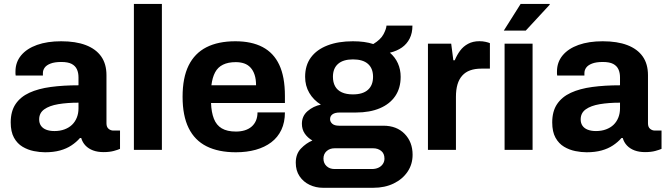

<svg xmlns="http://www.w3.org/2000/svg" viewBox="-20 -743 3305 952"><path d="M203.5 12Q177.3 12 147.7 6.1Q118 0.1 91.8 -15.4Q65.6 -31 49.4 -60.2Q33.1 -89.5 33.1 -136Q33.1 -191.1 57.2 -226.9Q81.3 -262.7 125.6 -283.1Q169.9 -303.5 231.9 -311.8Q293.9 -320.1 369.2 -320.1V-359.4Q369.2 -382.2 361.4 -399.2Q353.7 -416.2 335.5 -426Q317.3 -435.7 283.6 -435.7Q250.9 -435.7 230.6 -427.8Q210.2 -419.9 201.5 -407.5Q192.7 -395.2 192.7 -380.3V-368.5H57.7Q56.7 -373.3 56.7 -377.8Q56.7 -382.4 56.7 -388.7Q56.7 -434.6 84.7 -468.4Q112.7 -502.1 163.6 -520.3Q214.6 -538.4 283.4 -538.4Q355.7 -538.4 405.5 -519.3Q455.4 -500.2 481.7 -463.1Q507.9 -426 507.9 -370.3V-131.5Q507.9 -113.1 518.3 -104.4Q528.6 -95.6 542.3 -95.6H575.1V-4.9Q564.7 -0.2 543.9 5.5Q523 11.2 493 11.2Q464 11.2 441.4 2.8Q418.9 -5.6 403.9 -21.3Q388.9 -37.1 382.7 -58.7H376.5Q358.6 -38.1 334.2 -22Q309.9 -5.8 277.6 3.1Q245.3 12 203.5 12ZM250 -93.2Q277.7 -93.2 299.8 -101.5Q322 -109.7 337.2 -124.3Q352.4 -138.9 360.8 -159.8Q369.2 -180.7 369.2 -205.3V-233.9Q313.3 -233.9 269 -226.5Q224.7 -219 199.4 -200.9Q174.2 -182.8 174.2 -151Q174.2 -132.6 183 -119.7Q191.9 -106.7 208.9 -100Q226 -93.2 250 -93.2Z M643.9 0V-723.4H782.7V0Z M1149.7 12Q1063.3 12 1004.4 -17.5Q945.5 -47 915.4 -108Q885.3 -169 885.3 -263.2Q885.3 -357.8 915.3 -418.4Q945.3 -479 1003.5 -508.7Q1061.8 -538.4 1147.1 -538.4Q1227.3 -538.4 1282 -509.7Q1336.8 -481 1364.7 -421.6Q1392.7 -362.1 1392.7 -267.9V-232.3H1026.4Q1028 -186.2 1040.5 -154.3Q1052.9 -122.4 1079.5 -106.6Q1106.2 -90.7 1149.7 -90.7Q1173.5 -90.7 1193.2 -96.7Q1212.9 -102.7 1227.1 -114.8Q1241.3 -126.9 1249.1 -144.8Q1256.8 -162.7 1256.8 -185.7H1392.7Q1392.7 -136.4 1375.1 -99.2Q1357.5 -62 1325 -37.4Q1292.5 -12.9 1248 -0.4Q1203.5 12 1149.7 12ZM1028.2 -320.1H1249.6Q1249.6 -350.5 1242.4 -372.1Q1235.3 -393.7 1222.2 -407.9Q1209.1 -422.1 1190.7 -428.5Q1172.2 -434.9 1148.9 -434.9Q1111.2 -434.9 1085.7 -422.3Q1060.1 -409.8 1046.6 -384.4Q1033 -359 1028.2 -320.1Z M1581 188.1Q1545.8 188.1 1514.9 173.4Q1484 158.8 1465.3 130.8Q1446.5 102.9 1446.5 63.8Q1446.5 20.4 1472 -6.3Q1497.5 -33 1528.9 -46.4Q1505.7 -59.5 1491.3 -80.3Q1476.9 -101.2 1476.9 -129.2Q1476.9 -167.7 1505.2 -192.1Q1533.6 -216.6 1570.9 -224.2Q1534.1 -247.2 1513.5 -282.5Q1492.9 -317.7 1492.9 -362Q1492.9 -419.3 1521.7 -458.3Q1550.5 -497.3 1603.9 -517.8Q1657.3 -538.4 1729.7 -538.4Q1758.9 -538.4 1784.5 -535Q1810.1 -531.5 1830.8 -524.6Q1867.7 -546.9 1881.6 -573.3Q1895.5 -599.7 1896.3 -616H2025Q2025 -579.3 2011.3 -552.1Q1997.6 -524.9 1972.9 -507.5Q1948.1 -490.1 1913.2 -481.7Q1939.1 -459.7 1952.9 -429Q1966.6 -398.3 1966.6 -362.2Q1966.6 -306.3 1939.9 -266.8Q1913.2 -227.4 1863.5 -206.3Q1813.8 -185.1 1744.6 -185.1H1664.7Q1640.9 -185.1 1628.7 -176.3Q1616.6 -167.6 1616.6 -152.2Q1616.6 -139.2 1627.5 -129.4Q1638.4 -119.7 1661.6 -119.7H1880.7Q1946.9 -119.7 1986.4 -79.2Q2025.8 -38.7 2025.8 24.3Q2025.8 71.7 2000.7 108.7Q1975.6 145.7 1931.7 166.9Q1887.9 188.1 1831.2 188.1ZM1639 95.1H1823.9Q1842 95.1 1856 88.7Q1870 82.3 1878.1 70.4Q1886.3 58.5 1886.3 43.5Q1886.3 18.2 1870 5.2Q1853.7 -7.8 1830.2 -7.8H1639Q1615.4 -7.8 1599.6 6.2Q1583.8 20.3 1583.8 43.3Q1583.8 66.3 1599.2 80.7Q1614.6 95.1 1639 95.1ZM1730 -275Q1779.1 -275 1804.4 -297.7Q1829.7 -320.3 1829.7 -362.2Q1829.7 -404 1804.4 -426.3Q1779.1 -448.5 1730 -448.5Q1681.8 -448.5 1656.3 -426.3Q1630.8 -404 1630.8 -362.2Q1630.8 -334.7 1641.7 -315Q1652.7 -295.3 1674.8 -285.2Q1696.9 -275 1730 -275Z M2101.9 0V-526.4H2217.2L2227.8 -444.1H2234.8Q2245.5 -470.2 2261.3 -491.6Q2277.1 -513 2301 -525.8Q2324.8 -538.7 2357.2 -538.7Q2374 -538.7 2388.1 -535.4Q2402.1 -532.2 2409.1 -529V-402.7H2366.3Q2335 -402.7 2311.4 -394.2Q2287.7 -385.7 2271.9 -368Q2256 -350.3 2248.3 -324.1Q2240.7 -297.9 2240.7 -263.2V0Z M2481.9 0V-526.4H2620.7V0ZM2478 -591.2 2561.4 -723.4H2704.9L2706.1 -720.2L2586.8 -591.2Z M2888.5 12Q2862.3 12 2832.7 6.1Q2803 0.1 2776.8 -15.4Q2750.6 -31 2734.4 -60.2Q2718.1 -89.5 2718.1 -136Q2718.1 -191.1 2742.2 -226.9Q2766.3 -262.7 2810.6 -283.1Q2854.9 -303.5 2916.9 -311.8Q2978.9 -320.1 3054.2 -320.1V-359.4Q3054.2 -382.2 3046.4 -399.2Q3038.7 -416.2 3020.5 -426Q3002.3 -435.7 2968.6 -435.7Q2935.9 -435.7 2915.6 -427.8Q2895.2 -419.9 2886.5 -407.5Q2877.7 -395.2 2877.7 -380.3V-368.5H2742.7Q2741.7 -373.3 2741.7 -377.8Q2741.7 -382.4 2741.7 -388.7Q2741.7 -434.6 2769.7 -468.4Q2797.7 -502.1 2848.6 -520.3Q2899.6 -538.4 2968.4 -538.4Q3040.7 -538.4 3090.5 -519.3Q3140.4 -500.2 3166.7 -463.1Q3192.9 -426 3192.9 -370.3V-131.5Q3192.9 -113.1 3203.3 -104.4Q3213.6 -95.6 3227.3 -95.6H3260.1V-4.9Q3249.7 -0.2 3228.9 5.5Q3208 11.2 3178 11.2Q3149 11.2 3126.4 2.8Q3103.9 -5.6 3088.9 -21.3Q3073.9 -37.1 3067.7 -58.7H3061.5Q3043.6 -38.1 3019.2 -22Q2994.9 -5.8 2962.6 3.1Q2930.3 12 2888.5 12ZM2935 -93.2Q2962.7 -93.2 2984.8 -101.5Q3007 -109.7 3022.2 -124.3Q3037.4 -138.9 3045.8 -159.8Q3054.2 -180.7 3054.2 -205.3V-233.9Q2998.3 -233.9 2954 -226.5Q2909.7 -219 2884.4 -200.9Q2859.2 -182.8 2859.2 -151Q2859.2 -132.6 2868 -119.7Q2876.9 -106.7 2893.9 -100Q2911 -93.2 2935 -93.2Z"/></svg>

Font: Archivo SemiBold
Style: Regular
Weight: 600
Designer: Hector Gatti
Foundry: Omnibus-Type
Version: Version 2.001